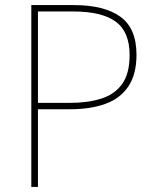

<svg xmlns="http://www.w3.org/2000/svg" viewBox="-20 -734 613 754"><path d="M270 -714Q389 -714 452.5 -668.5Q516 -623 516 -519Q516 -442 484 -394.5Q452 -347 393.5 -326Q335 -305 256 -305H129V0H103V-714ZM266 -689H129V-330H254Q324 -330 377 -346.5Q430 -363 459.5 -404Q489 -445 489 -518Q489 -609 434.5 -649Q380 -689 266 -689Z"/></svg>

Font: Noto Sans Myanmar UI Thin
Style: Regular
Weight: 100
Designer: Monotype Design Team
Foundry: Monotype Imaging Inc.
Version: Version 2.103; ttfautohint (v1.8.4.7-5d5b)